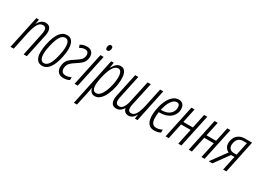

<svg xmlns="http://www.w3.org/2000/svg" viewBox="-25 -1595 3673 2699"><g transform="rotate(30 1811.5 -245.0)"><path d="M3 0 116 -531H158L146 -456H148Q192 -541 265 -541Q322 -541 343 -498.5Q364 -456 349 -384L267 0H216L296 -381Q307 -434 296.5 -463.5Q286 -493 248 -493Q200 -493 169.5 -443Q139 -393 116 -288L55 0Z M520 10Q442 10 416 -66Q390 -142 420 -282Q474 -541 611 -541Q688 -541 714 -465.5Q740 -390 711 -250Q656 10 520 10ZM523 -35Q569 -35 602.5 -89Q636 -143 660 -256Q685 -375 671 -435.5Q657 -496 608 -496Q562 -496 528.5 -442Q495 -388 471 -276Q445 -159 459 -97Q473 -35 523 -35Z M866 10Q816 10 788 -13Q760 -36 752 -72Q744 -108 753 -149Q763 -201 797 -234Q831 -267 878 -295Q918 -321 948 -345Q978 -369 987 -411Q994 -446 980 -470.5Q966 -495 927 -495Q905 -495 884 -487.5Q863 -480 844 -469L829 -512Q855 -527 881.5 -534Q908 -541 933 -541Q979 -541 1004.5 -521Q1030 -501 1038 -469Q1046 -437 1038 -401Q1027 -350 992.5 -319Q958 -288 914 -261Q865 -230 838.5 -204Q812 -178 804 -139Q795 -97 811 -67Q827 -37 874 -37Q897 -37 919.5 -43.5Q942 -50 961 -61V-13Q939 -1 914.5 4.5Q890 10 866 10Z M1208 -634Q1190 -634 1182.5 -647.5Q1175 -661 1180 -683Q1187 -726 1219 -726Q1237 -726 1244.5 -712.5Q1252 -699 1247 -677Q1239 -634 1208 -634ZM1043 0 1156 -531H1208L1095 0Z M1168 236 1330 -531H1372L1359 -446H1362Q1387 -491 1416 -516Q1445 -541 1482 -541Q1523 -541 1545.5 -516Q1568 -491 1576 -449.5Q1584 -408 1581 -356.5Q1578 -305 1567 -253Q1551 -179 1523.5 -119.5Q1496 -60 1458 -25Q1420 10 1373 10Q1336 10 1313.5 -12.5Q1291 -35 1285 -70H1282Q1278 -49 1274 -26.5Q1270 -4 1266 16L1218 236ZM1369 -37Q1402 -37 1430 -66Q1458 -95 1479.5 -145Q1501 -195 1515 -258Q1524 -301 1528 -343Q1532 -385 1528 -419.5Q1524 -454 1509.5 -474.5Q1495 -495 1468 -495Q1419 -495 1383 -433Q1347 -371 1325 -270Q1315 -228 1309.5 -187Q1304 -146 1306.5 -112Q1309 -78 1323.5 -57.5Q1338 -37 1369 -37Z M1721 10Q1665 10 1644 -33Q1623 -76 1639 -154L1720 -531H1771L1692 -160Q1665 -38 1739 -38Q1770 -38 1790.5 -58Q1811 -78 1824 -109.5Q1837 -141 1845 -176L1922 -531H1974L1893 -158Q1867 -38 1936 -38Q1984 -38 2013.5 -92Q2043 -146 2062 -235L2125 -531H2176L2064 0H2022L2031 -67H2029Q2007 -28 1981 -9Q1955 10 1920 10Q1885 10 1863 -8.5Q1841 -27 1835 -61H1833Q1813 -28 1784.5 -9Q1756 10 1721 10Z M2339 10Q2283 10 2253.5 -18.5Q2224 -47 2214 -92Q2204 -137 2207.5 -188.5Q2211 -240 2222 -287Q2237 -360 2266 -417.5Q2295 -475 2335.5 -508Q2376 -541 2425 -541Q2465 -541 2487.5 -520Q2510 -499 2516.5 -467Q2523 -435 2516 -401Q2502 -335 2442 -290.5Q2382 -246 2274 -246H2267Q2258 -190 2260 -142.5Q2262 -95 2281.5 -66Q2301 -37 2347 -37Q2391 -37 2439 -62V-14Q2418 -2 2391.5 4Q2365 10 2339 10ZM2419 -496Q2373 -496 2334.5 -440.5Q2296 -385 2275 -289H2279Q2365 -289 2409.5 -322Q2454 -355 2465 -407Q2472 -439 2462.5 -467.5Q2453 -496 2419 -496Z M2520 0 2633 -531H2684L2635 -300H2790L2839 -531H2890L2777 0H2726L2780 -254H2625L2571 0Z M2896 0 3009 -531H3060L3011 -300H3166L3215 -531H3266L3153 0H3102L3156 -254H3001L2947 0Z M3220 0 3401 -247Q3360 -264 3341.5 -304.5Q3323 -345 3335 -400Q3348 -462 3392 -496.5Q3436 -531 3502 -531H3618L3506 0H3454L3503 -233H3448L3280 0ZM3468 -276H3513L3558 -489H3501Q3407 -489 3387 -394Q3375 -340 3397 -308Q3419 -276 3468 -276Z"/></g></svg>

Font: Noto Sans ExtraCondensed Light
Style: Italic
Weight: 300
Width: 2
Italic angle: -12°
Designer: Monotype Design Team
Foundry: Monotype Imaging Inc.
Version: Version 2.013; ttfautohint (v1.8.4.7-5d5b)